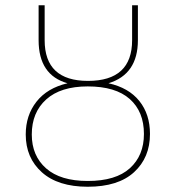

<svg xmlns="http://www.w3.org/2000/svg" viewBox="-20 -701 669 731"><path d="M393 -384Q470 -367 510.5 -316.5Q551 -266 551 -191Q551 -101 490.5 -45.5Q430 10 314 10Q201 10 139.5 -45Q78 -100 78 -189Q78 -262 119 -314Q160 -366 237 -384Q127 -415 127 -548V-681H150V-548Q150 -393 315 -393Q483 -393 483 -548V-681H505V-548Q505 -418 393 -384ZM314 -12Q421 -12 474.5 -60.5Q528 -109 528 -191Q528 -276 474 -324Q420 -372 314 -372Q211 -372 156 -322.5Q101 -273 101 -189Q101 -108 155.5 -60Q210 -12 314 -12Z"/></svg>

Font: FiraGO Thin
Style: Regular
Weight: 100
Designer: bBox Type
Foundry: bBox Type GmbH
Version: Version 1.001;PS 001.001;hotconv 1.0.88;makeotf.lib2.5.64775